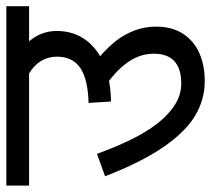

<svg xmlns="http://www.w3.org/2000/svg" viewBox="-50 -612 662 602"><g transform="rotate(-90 281.0 -311.0)"><path d="M452.6 -550.8Q484.9 -512.2 484.9 -464.4Q484.9 -419.9 464.6 -385.3Q444.3 -350.6 405.8 -328.1Q436.5 -300.8 455.3 -276.4Q474.1 -252 486.3 -220.5Q498.5 -189 498.5 -152.3Q498.5 -102.5 476.1 -68.1Q453.6 -33.7 415 -16.8Q376.5 0 328.1 0Q269 0 218.3 -30.8Q167.5 -61.5 120.1 -130.9Q72.8 -200.2 29.3 -312.5L99.6 -337.9Q120.1 -281.2 143.6 -232.9Q167 -184.6 194.3 -149.2Q221.7 -113.8 253.2 -93.8Q284.7 -73.7 320.3 -73.7Q413.6 -73.7 413.6 -160.2Q413.6 -197.8 392.6 -232.4Q371.6 -267.1 328.1 -300.3Q302.7 -294.9 263.7 -293.9L259.3 -364.3Q333 -366.2 368.7 -390.1Q404.3 -414.1 404.3 -463.4Q404.3 -490.7 390.9 -513.2Q377.4 -535.6 351.6 -550.8H0V-622.1H562.5V-550.8Z"/></g></svg>

Font: NotoSans
Style: Regular
Weight: 400
Designer: Monotype Design team
Foundry: Monotype Imaging Inc.
Version: Version 1.04; ttfautohint (v1.4.1)